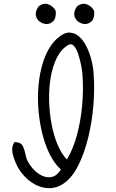

<svg xmlns="http://www.w3.org/2000/svg" viewBox="-20 -960 603 999"><path d="M318 -10Q280 18 240.5 19Q201 20 165.5 1.5Q130 -17 103.5 -47Q77 -77 63 -110Q45 -151 43.5 -177Q42 -203 56 -221Q82 -220 92.5 -209Q103 -198 112 -160Q115 -143 120 -130Q131 -105 152 -81.5Q173 -58 198.5 -46Q224 -34 250 -39.5Q276 -45 297 -78Q263 -108 237.5 -160Q212 -212 197 -277.5Q182 -343 178.5 -413.5Q175 -484 184.5 -550.5Q194 -617 217.5 -672.5Q241 -728 280 -762Q313 -791 341 -790.5Q369 -790 391.5 -770Q414 -750 430 -718Q446 -686 455.5 -648.5Q465 -611 467 -578Q473 -499 466 -413Q459 -327 439.5 -246.5Q420 -166 389.5 -103.5Q359 -41 318 -10ZM328 -130Q359 -181 379 -252.5Q399 -324 407 -406.5Q415 -489 409 -574Q408 -590 402.5 -618.5Q397 -647 388 -675.5Q379 -704 365.5 -720Q352 -736 334 -725Q298 -704 276 -660Q254 -616 244 -558.5Q234 -501 235.5 -438.5Q237 -376 248 -316Q259 -256 279.5 -207.5Q300 -159 328 -130ZM221 -835Q202 -836 186 -848Q170 -860 166.5 -880.5Q163 -901 181 -927Q207 -947 232.5 -937Q258 -927 270 -903Q273 -866 257 -850Q241 -834 221 -835ZM421 -835Q402 -836 386 -848Q370 -860 366.5 -880.5Q363 -901 381 -927Q407 -947 432.5 -937Q458 -927 470 -903Q473 -866 457 -850Q441 -834 421 -835Z"/></svg>

Font: Yuji Hentaigana Akebono
Style: Regular
Weight: 400
Designer: Kataoka Yuji
Foundry: Kinuta Font Factory
Version: Version 3.002